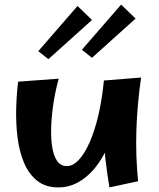

<svg xmlns="http://www.w3.org/2000/svg" viewBox="-20 -803 693 837"><path d="M235 14Q178 14 141.5 -15.5Q105 -45 84.5 -94Q64 -143 56.5 -203.5Q49 -264 50.5 -327Q52 -390 59 -447L236 -460Q223 -414 214.5 -362Q206 -310 203.5 -260Q201 -210 206.5 -169Q212 -128 227.5 -103.5Q243 -79 272 -79Q298 -79 323.5 -106Q349 -133 371 -183Q393 -233 409 -301.5Q425 -370 433 -452L482 -304Q480 -259 467 -214Q454 -169 432 -128Q410 -87 380 -55Q350 -23 313.5 -4.5Q277 14 235 14ZM457 14Q446 -53 439.5 -110.5Q433 -168 430.5 -221.5Q428 -275 429 -331.5Q430 -388 433 -452L595 -465Q578 -346 574.5 -235Q571 -124 582 -13ZM191 -545 147 -580 318 -777 381 -716ZM381 -551 337 -586 508 -783 571 -722Z"/></svg>

Font: Marhey Medium
Style: Regular
Weight: 500
Designer: Nur Syamsi & Bustanul Arifin
Foundry: Namelatype
Version: Version 1.000